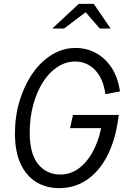

<svg xmlns="http://www.w3.org/2000/svg" viewBox="-20 -958 640 989"><path d="M285 11Q217 11 165.5 -21Q114 -53 85.5 -115.5Q57 -178 57 -270Q57 -361 81.5 -440.5Q106 -520 148.5 -581Q191 -642 248 -676.5Q305 -711 369 -711Q425 -711 473 -685.5Q521 -660 554 -610.5Q587 -561 598 -487L523 -473Q512 -553 470 -597Q428 -641 367 -641Q318 -641 275 -612.5Q232 -584 200.5 -534Q169 -484 151 -417.5Q133 -351 133 -274Q133 -166 176.5 -112.5Q220 -59 291 -59Q341 -59 383 -88.5Q425 -118 455.5 -172Q486 -226 501 -298H341L356 -366H592L588 -339Q572 -230 530.5 -151.5Q489 -73 426.5 -31Q364 11 285 11ZM249 -811 386 -938H463L550 -811H494L421 -895L310 -811Z"/></svg>

Font: Red Hat Mono
Style: Italic
Weight: 400
Italic angle: -12°
Monospace: yes
Designer: Pentagram, MCKL
Foundry: MCKL
Version: Version 1.030